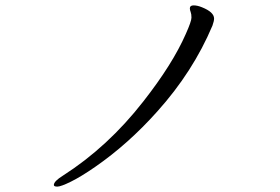

<svg xmlns="http://www.w3.org/2000/svg" viewBox="-20 -674 1040 713"><path d="M685 -643Q685 -637 688 -629.5Q691 -622 691 -608.5Q691 -595 670 -548Q621 -436 512 -297Q381 -129 214 -22Q180 -1 180 13Q180 19 193 19Q206 19 243.5 0.5Q281 -18 333 -54Q456 -139 564 -260Q697 -408 769 -579Q775 -596 775 -605Q775 -629 730 -647Q713 -654 699 -654Q685 -654 685 -643Z"/></svg>

Font: LXGW WenKai TC
Style: Regular
Weight: 400
Designer: LXGW / Fontworks Inc.
Foundry: LXGW / Fontworks Inc.
Version: Version 1.330